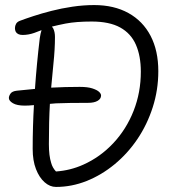

<svg xmlns="http://www.w3.org/2000/svg" viewBox="-20 -729 682 758"><path d="M78 -312Q47 -312 31 -321.5Q15 -331 15 -342Q15 -350 21.5 -359.5Q28 -369 47 -371Q84 -375 118 -378Q125 -478 137 -578Q140 -598 144 -610Q128 -604 115 -599Q92 -591 69 -591Q59 -591 52 -594.5Q45 -598 42 -604Q39 -610 39 -618Q39 -627 43.5 -635Q48 -643 59 -647Q80 -655 112 -665.5Q144 -676 183 -686Q222 -696 265.5 -702.5Q309 -709 352 -709Q430 -709 487 -677.5Q544 -646 574.5 -587.5Q605 -529 605 -448Q605 -374 583 -305.5Q561 -237 522.5 -180Q484 -123 432.5 -80.5Q381 -38 322 -14.5Q263 9 201 9Q177 9 156 -9.5Q135 -28 122 -61.5Q109 -95 109 -141Q109 -229 114 -314Q93 -312 78 -312ZM182 -383Q237 -386 295 -386Q326 -386 344.5 -380Q363 -374 371 -366.5Q379 -359 379 -352Q379 -339 365.5 -331Q352 -323 328 -323Q249 -323 201 -321Q188 -320 177 -319Q173 -251 173 -160Q173 -114 182 -86Q187 -67 201 -52Q258 -56 309 -79Q376 -109 427.5 -164Q479 -219 507.5 -291.5Q536 -364 536 -446Q536 -508 516.5 -552.5Q497 -597 454.5 -620.5Q412 -644 342 -644Q281 -644 239 -636Q209 -630 185 -624Q187 -621 190 -617Q197 -603 197 -583Q197 -535 191 -478Q187 -436 182 -383Z"/></svg>

Font: Shantell Sans Light Light
Style: Regular
Weight: 300
Version: Version 1.008;[ac192a2d6]